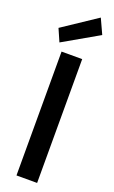

<svg xmlns="http://www.w3.org/2000/svg" viewBox="-183 -1008 624 1049"><g transform="rotate(20 128.5 -484.0)"><path d="M69 0V-720H189V0ZM41 -763 9 -836 207 -968 247 -881Z"/></g></svg>

Font: DM Sans 11pt SemiBold
Style: Regular
Weight: 600
Version: Version 4.004;gftools[0.9.30]